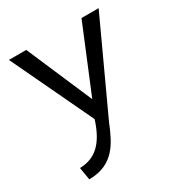

<svg xmlns="http://www.w3.org/2000/svg" viewBox="-157 -561 818 873"><g transform="rotate(-30 252.5 -124.5)"><path d="M15 -451 218 -23C182 90 129 132 55 136H49L60 202H64C189 199 230 115 268 21L486 -451H396L254 -107L106 -451Z"/></g></svg>

Font: Charger Sport
Style: DfBdNrw
Weight: 400
Designer: Jasper
Foundry: Cannot Into Space Fonts
Version: Version 1.1